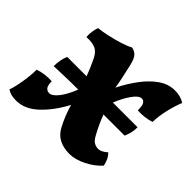

<svg xmlns="http://www.w3.org/2000/svg" viewBox="-144 -611 764 764"><g transform="rotate(45 238.0 -229.0)"><path d="M26 9Q-6 9 -24 -4Q-15 -30 -9 -68.5Q-3 -107 -3 -136Q30 -148 72 -146Q72 -122 79.5 -113.5Q87 -105 98 -105Q114 -105 133.5 -129.5Q153 -154 170 -197Q123 -197 93 -196Q63 -195 35 -194Q35 -231 47 -258H156Q144 -290 131 -317Q119 -347 101 -358.5Q83 -370 45 -368Q44 -384 46 -398.5Q48 -413 53 -426Q75 -428 104 -434.5Q133 -441 160 -449.5Q187 -458 203 -467Q219 -464 229.5 -453.5Q240 -443 247 -414Q254 -383 260 -355.5Q266 -328 269 -307Q291 -351 318.5 -387.5Q346 -424 377.5 -445.5Q409 -467 445 -467Q477 -467 500 -452Q488 -422 479.5 -386Q471 -350 470 -315Q436 -304 396 -306Q396 -333 390 -342Q384 -351 374 -351Q358 -351 338.5 -323.5Q319 -296 304 -258H443Q443 -240 439.5 -226Q436 -212 430 -198Q396 -198 366.5 -198Q337 -198 311 -198Q327 -156 348 -118Q358 -99 369 -92.5Q380 -86 393 -86Q410 -86 431 -105Q442 -94 447.5 -81.5Q453 -69 456 -55Q432 -28 395 -9.5Q358 9 326 9Q257 9 230 -42Q218 -64 208.5 -88Q199 -112 193 -134Q161 -73 118 -32Q75 9 26 9Z"/></g></svg>

Font: Vollkorn
Style: Bold Italic
Weight: 700
Italic angle: -11°
Designer: Friedrich Althausen
Foundry: Friedrich Althausen
Version: Version 5.000; ttfautohint (v1.8.3)